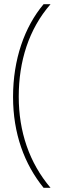

<svg xmlns="http://www.w3.org/2000/svg" viewBox="-20 -734 295 912"><path d="M42 -274C42 -99 96 46 187 158H220C119 39 69 -109 69 -275C69 -443 117 -596 220 -714H187C96 -606 42 -451 42 -274Z"/></svg>

Font: Noto Sans Arabic UI Th
Style: Regular
Weight: 100
Designer: Monotype Design Team, Nadine Chahine and Nizar Qandah
Foundry: Monotype Imaging Inc.
Version: Version 2.010